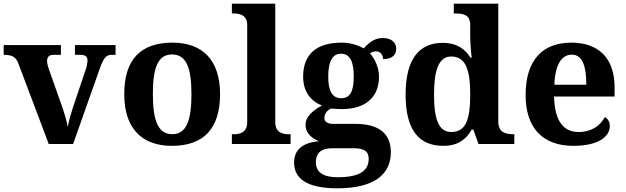

<svg xmlns="http://www.w3.org/2000/svg" viewBox="-20 -780 3391 1040"><path d="M80 -435 244 0H376L521 -410C544 -474 559 -483 586 -483H606V-536H386V-483H415C438 -483 454 -476 454 -454C454 -436 449 -417 443 -399L375 -198C366 -171 353 -125 347 -93C341 -127 326 -176 311 -218L244 -407C240 -418 235 -435 235 -451C235 -472 248 -483 268 -483H310V-536H0V-483C44 -483 66 -473 80 -435Z M911 10C1082 10 1172 -82 1172 -270C1172 -458 1074 -549 914 -549C742 -549 653 -458 653 -270C653 -82 751 10 911 10ZM913 -53C836 -53 808 -128 808 -270C808 -413 835 -485 912 -485C989 -485 1017 -413 1017 -270C1017 -128 990 -53 913 -53Z M1236 0H1554V-53H1542C1513 -53 1471 -61 1471 -118V-760H1236V-707H1248C1276 -707 1319 -699 1319 -646V-118C1319 -61 1277 -53 1248 -53H1236Z M1807 240C2004 240 2097 167 2097 44C2097 -52 2038 -109 1905 -109H1784C1756 -109 1737 -119 1737 -141C1737 -165 1754 -184 1773 -192C1785 -191 1816 -189 1831 -189C1970 -189 2033 -263 2033 -364C2033 -413 2011 -461 1984 -491C1991 -497 2006 -502 2017 -502C2036 -502 2055 -487 2055 -460C2110 -460 2126 -487 2126 -517C2126 -548 2102 -574 2054 -574C2014 -574 1985 -556 1950 -518C1920 -535 1878 -549 1831 -549C1688 -549 1622 -481 1622 -364C1622 -283 1665 -230 1724 -209C1672 -179 1635 -148 1635 -104C1635 -57 1672 -29 1708 -15C1621 -8 1573 30 1573 101C1573 192 1650 240 1807 240ZM1828 -248C1776 -248 1758 -294 1758 -364C1758 -437 1775 -489 1827 -489C1880 -489 1896 -439 1896 -365C1896 -293 1881 -248 1828 -248ZM1809 180C1732 180 1691 154 1691 99C1691 34 1740 23 1780 23H1896C1950 23 1977 38 1977 80C1977 146 1926 180 1809 180Z M2381 10C2459 10 2505 -24 2535 -78H2544L2572 0H2766V-53H2762C2718 -53 2679 -62 2679 -123V-760H2438V-707H2446C2490 -707 2527 -700 2527 -645V-590C2527 -558 2530 -505 2535 -468H2528C2500 -514 2454 -548 2379 -548C2250 -548 2177 -460 2177 -267C2177 -75 2250 10 2381 10ZM2424 -65C2357 -65 2331 -132 2331 -268C2331 -401 2357 -474 2424 -474C2503 -474 2527 -401 2527 -269C2527 -131 2503 -65 2424 -65Z M3086 10C3221 10 3283 -40 3283 -97C3283 -119 3274 -136 3256 -146C3233 -100 3184 -65 3115 -65C3032 -65 2985 -123 2981 -257H3309V-308C3309 -467 3220 -549 3075 -549C2917 -549 2827 -453 2827 -265C2827 -91 2916 10 3086 10ZM3156 -321H2983C2986 -427 3021 -484 3077 -484C3134 -484 3156 -423 3156 -321Z"/></svg>

Font: Noto Nastaliq Urdu
Style: Bold
Weight: 700
Designer: Monotype Design Team (Patrick Giasson: type design, Kamal Mansour: OpenType code, Glenda Bellarosa). Updated by Simon Co
Foundry: Monotype Imaging Inc., Simon Cozens
Version: Version 3.009